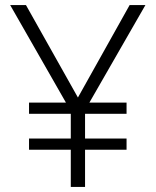

<svg xmlns="http://www.w3.org/2000/svg" viewBox="-20 -734 611 754"><path d="M286 -351 489 -714H551L331 -331H477V-287H314V-190H477V-146H314V0H258V-146H94V-190H258V-287H94V-331H239L20 -714H82Z"/></svg>

Font: Noto Sans Lao Looped Light
Style: Regular
Weight: 300
Designer: Mark Frömberg, Ben Mitchell
Foundry: The Fontpad Ltd
Version: Version 1.002; ttfautohint (v1.8.4.7-5d5b)